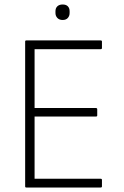

<svg xmlns="http://www.w3.org/2000/svg" viewBox="-20 -835 553 855"><path d="M97 0Q92 0 92 -5V-650Q92 -655 97 -655H428Q434 -655 434 -650V-621Q434 -616 428 -616H134V-354H407Q413 -354 413 -348V-321Q413 -316 407 -316H134V-39H428Q434 -39 434 -34V-5Q434 0 428 0ZM259 -746Q244 -746 235.5 -755Q227 -764 227 -777V-785Q227 -799 235.5 -807Q244 -815 259 -815Q274 -815 282 -807Q290 -799 290 -785V-777Q290 -764 282 -755Q274 -746 259 -746Z"/></svg>

Font: Sofia Sans Semi Condensed ExtraLight
Style: Regular
Weight: 250
Version: Version 4.100